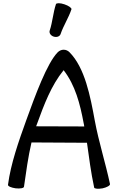

<svg xmlns="http://www.w3.org/2000/svg" viewBox="-20 -1162 748 1201"><path d="M359 -949C377 -1002 409 -1050 427 -1104C429 -1112 410 -1126 383 -1135C357 -1144 333 -1144 330 -1136C312 -1082 309 -1025 291 -971C286 -956 297 -939 316 -933C335 -927 354 -934 359 -949ZM130 6C143 -85 156 -181 177 -271L524 -269C537 -176 549 -82 569 11C570 19 594 21 622 16C649 10 670 -2 668 -11C640 -143 598 -273 573 -407C545 -560 511 -739 414 -836C405 -845 392 -851 378 -851C364 -851 352 -845 342 -836C274 -768 199 -561 145 -412C97 -279 47 -137 30 -6C29 3 50 12 78 16C106 19 129 15 130 6ZM212 -388C255 -506 300 -627 378 -723C451 -629 481 -511 503 -393C505 -386 506 -378 507 -371L206 -372C208 -378 210 -383 212 -388Z"/></svg>

Font: Nupuram Medium
Style: Regular
Weight: 500
Designer: Santhosh Thottingal (santhosh.thottingal@gmail.com)
Foundry: SMC
Version: Version 1.000